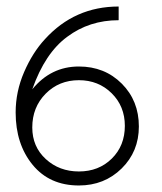

<svg xmlns="http://www.w3.org/2000/svg" viewBox="-20 -539 496 589"><path d="M79 -265Q136 -335 222 -335Q301 -335 353.5 -282.5Q406 -230 406 -151Q406 -74 353 -22Q300 30 222 30Q132 30 80 -33.5Q28 -97 28 -194Q28 -258 54 -318Q80 -378 118 -419Q209 -519 344 -519V-477Q254 -477 186 -426Q118 -376 79 -265ZM222 -293Q161 -293 120 -251.5Q79 -210 79 -148Q79 -89 120.5 -51Q162 -13 222 -13Q283 -13 323 -52.5Q363 -92 363 -153Q363 -213 322.5 -253Q282 -293 222 -293Z"/></svg>

Font: Bhavuka
Style: Regular
Weight: 400
Version: 2.94.0; ttfautohint (v1.2) -l 7 -r 28 -G 50 -x 13 -D deva -f